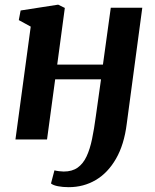

<svg xmlns="http://www.w3.org/2000/svg" viewBox="-20 -587 652 808"><path d="M513.4 -66.3Q502.5 21.6 468.2 81Q434 140.5 382.9 170.6Q331.7 200.7 269.1 200.7Q244 200.7 223.9 196.7Q203.7 192.8 194.6 185.1L209.1 129.9Q215.8 131.8 228.4 133.4Q241.1 134.9 247.9 134.9Q283.6 134.9 306.8 118.4Q330 101.9 344.3 71.2Q358.6 40.5 367.4 -2Q376.2 -44.5 383.1 -96.4L405.1 -253.1H212.2L177.9 0H45L109.3 -475L59.1 -502.4L66.8 -542.9L224.8 -567.4L252.8 -553.6L220.8 -315.1H413.2L446.2 -554.5H578.8Z"/></svg>

Font: Merriweather Light
Style: Italic
Weight: 300
Italic angle: -7.8°
Designer: Eben Sorkin
Foundry: Eben Sorkin
Version: Version 2.101